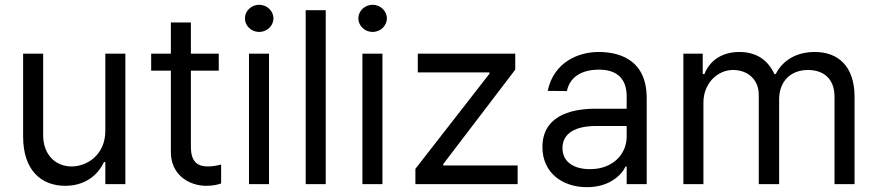

<svg xmlns="http://www.w3.org/2000/svg" viewBox="-20 -770 3671 803"><path d="M420.5 -223C420.5 -120.7 342.3 -73.9 279.8 -73.9C210.2 -73.9 160.5 -125 160.5 -204.5V-545.5H76.7V-198.9C76.7 -59.7 150.6 7.1 252.8 7.1C335.2 7.1 389.2 -36.9 414.8 -92.3H420.5V0H504.3V-545.5H420.5Z M894.9 -545.5H778.4V-676.1H694.6V-545.5H612.2V-474.4H694.6V-133.5C694.6 -38.4 771.3 7.1 842.3 7.1C873.6 7.1 893.5 1.4 904.8 -2.8V-81.7C887.1 -77.4 869.3 -73.9 850.9 -73.9C813.9 -73.9 778.4 -85.2 778.4 -156.2V-474.4H894.9Z M1021.3 0H1105.1V-545.5H1021.3ZM1004.3 -693.2C1004.3 -661.9 1031.2 -636.4 1063.9 -636.4C1096.6 -636.4 1123.6 -661.9 1123.6 -693.2C1123.6 -724.4 1096.6 -750 1063.9 -750C1031.2 -750 1004.3 -724.4 1004.3 -693.2Z M1342.3 -727.3H1258.5V0H1342.3Z M1495.7 0H1579.5V-545.5H1495.7ZM1478.7 -693.2C1478.7 -661.9 1505.7 -636.4 1538.4 -636.4C1571 -636.4 1598 -661.9 1598 -693.2C1598 -724.4 1571 -750 1538.4 -750C1505.7 -750 1478.7 -724.4 1478.7 -693.2Z M1717.3 0H2144.9V-78.1H1833.8V-83.8L2134.9 -478.7V-545.5H1727.3V-467.3H2027V-461.6L1717.3 -63.9Z M2434.7 12.8C2529.8 12.8 2579.5 -38.4 2596.6 -73.9H2600.9V0H2684.7V-359.4C2684.7 -532.7 2552.6 -552.6 2483 -552.6C2400.6 -552.6 2296.2 -511.4 2270.6 -389.9L2350.9 -389.2C2362.2 -443.2 2405.9 -478.7 2485.8 -478.7C2562.9 -478.7 2600.9 -437.9 2600.9 -367.9V-315.3H2470.9C2358 -315.3 2248.6 -279.8 2248.6 -154.8C2248.6 -48.3 2331 12.8 2434.7 12.8ZM2332.4 -150.6C2332.4 -214.5 2389.9 -242.9 2470.2 -242.9H2600.9V-197.4C2600.9 -129.3 2546.9 -62.5 2447.4 -62.5C2380.7 -62.5 2332.4 -92.3 2332.4 -150.6Z M2838.1 0H2921.9V-340.9C2921.9 -420.8 2980.1 -477.3 3045.5 -477.3C3109 -477.3 3153.4 -435.7 3153.4 -373.6V0H3238.6V-355.1C3238.6 -425.4 3282.7 -477.3 3359.4 -477.3C3419 -477.3 3470.2 -445.7 3470.2 -365.1V0H3554V-365.1C3554 -493.3 3485.1 -552.6 3387.8 -552.6C3309.7 -552.6 3252.5 -516.7 3224.4 -460.2H3218.8C3191.8 -518.5 3144.2 -552.6 3072.4 -552.6C3001.4 -552.6 2948.9 -518.5 2926.1 -460.2H2919V-545.5H2838.1Z"/></svg>

Font: Margiela Sans
Style: Regular
Weight: 400
Designer: Stefan Endress, Andreas Faust
Version: Version 1.100;FEAKit 1.0